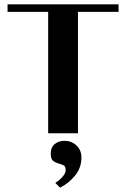

<svg xmlns="http://www.w3.org/2000/svg" viewBox="-20 -618 584 889"><path d="M15 -563V-598H529V-563H341V-1H203V-563ZM278 34Q311 34 334 55.5Q357 77 357 111Q357 159 327.5 195Q298 231 258 251L236 229Q242 225 250.5 218.5Q259 212 266.5 204Q274 196 279 187.5Q284 179 284 170Q284 151 273 146.5Q262 142 249.5 138.5Q237 135 226 127Q215 119 215 92Q215 64 233.5 49Q252 34 278 34Z"/></svg>

Font: Gamine
Style: Bold
Weight: 700
Designer: Tapiwanashe Sebastian Garikayi
Version: Version 1.000